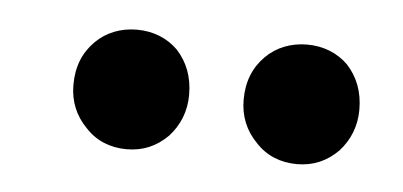

<svg xmlns="http://www.w3.org/2000/svg" viewBox="-26 -782 420 200"><g transform="rotate(5 183.5 -682.5)"><path d="M154 -728C143 -739 128 -745 111 -745C94 -745 79 -739 68 -728C56 -716 50 -701 50 -682C50 -665 56 -650 68 -638C79 -626 94 -620 111 -620C128 -620 142 -626 154 -638C165 -650 171 -665 171 -682C171 -701 165 -716 154 -728ZM332 -728C321 -739 306 -745 289 -745C272 -745 257 -739 246 -728C234 -716 228 -701 228 -682C228 -665 234 -650 246 -638C257 -626 272 -620 289 -620C306 -620 320 -626 332 -638C343 -650 349 -665 349 -682C349 -701 343 -716 332 -728Z"/></g></svg>

Font: Argentum Sans
Style: Regular
Weight: 400
Designer: Julieta Ulanovsky
Foundry: Julieta Ulanovsky
Version: Version 5.001;March 29, 2019;FontCreator 11.5.0.2425 64-bit